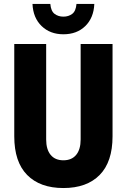

<svg xmlns="http://www.w3.org/2000/svg" viewBox="-20 -933 640 969"><path d="M300 16Q182 16 117 -50Q52 -116 52 -245V-711H213V-229Q213 -179 235.5 -151.5Q258 -124 300 -124Q342 -124 364.5 -151.5Q387 -179 387 -229V-711H548V-245Q548 -116 483 -50Q418 16 300 16ZM300 -760Q233 -760 190 -801.5Q147 -843 144 -913H234Q237 -877 255.5 -863Q274 -849 300 -849Q326 -849 344.5 -863Q363 -877 366 -913H456Q453 -843 410.5 -801.5Q368 -760 300 -760Z"/></svg>

Font: Geist Mono ExtraBold
Style: Regular
Weight: 800
Monospace: yes
Designer: Basement.studio, Andrés Briganti, Mateo Zaragoza
Foundry: Basement.studio, Vercel, Andrés Briganti, Guido Ferreyra, Mateo Zaragoza
Version: Version 1.500; ttfautohint (v1.8.4.7-5d5b)